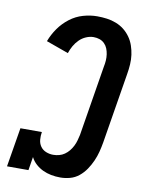

<svg xmlns="http://www.w3.org/2000/svg" viewBox="-85 -804 669 873"><g transform="rotate(10 250.0 -367.5)"><path d="M254 8Q232 8 211.5 4Q191 0 173 -8.5Q155 -17 140 -30.5Q125 -44 116 -62L106 0H7L37 -181H136Q133 -163 134.5 -145.5Q136 -128 145.5 -114.5Q155 -101 171 -94.5Q187 -88 204 -88Q218 -88 231.5 -91.5Q245 -95 256.5 -103Q268 -111 277 -122Q286 -133 292.5 -146Q299 -159 302.5 -172Q306 -185 309 -198L362 -523Q365 -537 366 -551.5Q367 -566 365 -580Q363 -594 358 -606.5Q353 -619 343.5 -628.5Q334 -638 321 -642.5Q308 -647 293 -647Q276 -647 258.5 -639.5Q241 -632 227.5 -618.5Q214 -605 205 -589Q196 -573 190 -555L87 -592Q99 -624 119 -652.5Q139 -681 167 -702.5Q195 -724 228 -733.5Q261 -743 293 -743Q316 -743 338 -740Q360 -737 380.5 -729Q401 -721 417.5 -708Q434 -695 446.5 -677.5Q459 -660 466 -639.5Q473 -619 476 -597.5Q479 -576 477.5 -553Q476 -530 472 -507L419 -183Q415 -160 409.5 -138.5Q404 -117 394.5 -95.5Q385 -74 371.5 -54Q358 -34 339.5 -19Q321 -4 298.5 2Q276 8 254 8Z"/></g></svg>

Font: Iosevka Slab
Style: Bold Italic
Weight: 700
Italic angle: -9°
Monospace: yes
Designer: Belleve Invis
Foundry: Belleve Invis
Version: Version 11.1.0; ttfautohint (v1.8.3)